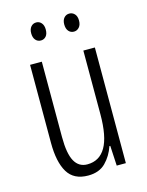

<svg xmlns="http://www.w3.org/2000/svg" viewBox="-110 -841 652 853"><g transform="rotate(-15 216.0 -414.5)"><path d="M364 -598V-66H322L317 -158H313Q299 -116 269.5 -86Q240 -56 189 -56Q123 -56 94.5 -103.5Q66 -151 66 -239V-598H120V-251Q120 -175 139.5 -140Q159 -105 198 -105Q254 -105 282.5 -154Q311 -203 311 -306V-598ZM107 -732Q107 -751 116.5 -762Q126 -773 141 -773Q155 -773 164.5 -762Q174 -751 174 -732Q174 -711 164.5 -700.5Q155 -690 141 -690Q126 -690 116.5 -701Q107 -712 107 -732ZM259 -732Q259 -751 268.5 -762Q278 -773 293 -773Q307 -773 317 -762.5Q327 -752 327 -732Q327 -712 317 -701Q307 -690 293 -690Q278 -690 268.5 -701Q259 -712 259 -732Z"/></g></svg>

Font: Noto Sans Malayalam UI ExtraCondensed Light
Style: Regular
Weight: 300
Width: 2
Designer: Jelle Bosma - Monotype Design Team
Foundry: Monotype Imaging Inc.
Version: Version 2.104; ttfautohint (v1.8.4.7-5d5b)